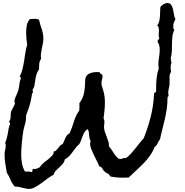

<svg xmlns="http://www.w3.org/2000/svg" viewBox="-20 -975 1204 1252"><path d="M1124 -850.6Q1122.1 -845.7 1116.2 -833Q1110.4 -820.3 1110.4 -816.4Q1110.4 -808.6 1109.9 -796.4Q1109.4 -784.2 1117.2 -781.2Q1106.4 -758.8 1104 -735.8Q1101.6 -712.9 1101.6 -689Q1101.6 -665 1100.6 -641.1Q1099.6 -617.2 1092.8 -594.7Q1096.7 -588.9 1095.2 -580.6Q1093.8 -572.3 1099.6 -567.4Q1094.7 -559.6 1093.8 -552.2Q1092.8 -544.9 1092.8 -537.1Q1092.8 -521.5 1095.7 -506.8Q1085 -491.2 1085.4 -472.2Q1085.9 -453.1 1085.9 -433.6Q1085.9 -417 1081.5 -401.4Q1077.1 -385.7 1077.1 -369.1Q1077.1 -364.3 1078.1 -360.4Q1079.1 -356.4 1079.1 -351.6Q1079.1 -346.7 1075.7 -345.2Q1072.3 -343.8 1072.3 -335.9Q1072.3 -299.8 1067.4 -266.1Q1062.5 -232.4 1055.2 -199.7Q1047.9 -167 1039.1 -133.8Q1030.3 -100.6 1023.4 -66.4Q1012.7 -54.7 1007.3 -40Q1002 -25.4 988.3 -16.6Q975.6 15.6 956.5 42Q937.5 68.4 914.6 91.8Q891.6 115.2 867.2 137.2Q842.8 159.2 819.3 182.6Q809.6 182.6 800.3 183.1Q791 183.6 781.2 183.6Q759.8 183.6 738.3 181.6Q716.8 179.7 697.3 174.8Q693.4 161.1 682.1 156.7Q670.9 152.3 662.1 143.6Q652.3 134.8 647.5 124Q642.6 113.3 627 109.4Q622.1 94.7 611.8 75.2Q601.6 55.7 591.8 35.2Q582 14.6 574.7 -4.4Q567.4 -23.4 567.4 -37.1Q567.4 -42 568.8 -46.4Q570.3 -50.8 571.3 -55.7Q565.4 -62.5 563.5 -73.2Q561.5 -84 561 -95.2Q560.5 -106.4 558.6 -116.7Q556.6 -127 549.8 -132.8Q538.1 -125 531.2 -113.3Q524.4 -101.6 519 -87.9Q513.7 -74.2 508.8 -60.5Q503.9 -46.9 497.1 -35.2Q483.4 -24.4 473.1 -10.7Q462.9 2.9 452.6 17.1Q442.4 31.2 430.7 43.5Q418.9 55.7 403.3 63.5Q399.4 81.1 389.2 93.3Q378.9 105.5 367.2 115.7Q355.5 126 344.7 137.2Q334 148.4 329.1 165Q312.5 172.9 292 188Q271.5 203.1 250.5 218.8Q229.5 234.4 208.5 245.6Q187.5 256.8 171.9 256.8Q159.2 256.8 147.9 254.4Q136.7 252 125 249Q113.3 246.1 101.6 243.7Q89.8 241.2 77.1 242.2Q58.6 222.7 48.8 197.8Q39.1 172.9 24.4 151.4Q19.5 122.1 14.6 92.3Q9.8 62.5 9.8 33.2Q9.8 16.6 13.7 2.4Q17.6 -11.7 17.6 -26.4Q17.6 -31.2 16.1 -35.6Q14.6 -40 13.7 -44.9Q20.5 -58.6 24.4 -73.7Q28.3 -88.9 30.8 -104.5Q33.2 -120.1 36.1 -135.3Q39.1 -150.4 44.9 -164.1Q46.9 -175.8 38.1 -181.6Q44.9 -188.5 46.9 -196.3Q48.8 -204.1 49.3 -211.9Q49.8 -219.7 49.8 -228.5Q49.8 -237.3 51.8 -245.1Q52.7 -249 56.6 -256.8L65.4 -273.4Q70.3 -282.2 73.7 -289.6Q77.1 -296.9 77.1 -300.8Q77.1 -307.6 73.2 -315.4Q77.1 -335 86.4 -353.5Q95.7 -372.1 100.6 -391.6Q105.5 -411.1 106.4 -426.3Q107.4 -441.4 115.2 -461.9Q116.2 -463.9 116.2 -466.8Q116.2 -470.7 113.3 -471.7Q110.4 -472.7 108.4 -475.6Q120.1 -498 126.5 -523.9Q132.8 -549.8 137.2 -577.1Q141.6 -604.5 145.5 -631.3Q149.4 -658.2 157.2 -682.6Q154.3 -702.1 152.3 -723.1Q150.4 -744.1 150.4 -763.7Q150.4 -786.1 154.8 -809.6Q159.2 -833 174.8 -850.6Q182.6 -850.6 191.9 -851.6Q201.2 -852.5 209 -852.5Q220.7 -852.5 234.4 -846.7Q241.2 -815.4 252 -785.2Q262.7 -754.9 262.7 -720.7Q262.7 -704.1 258.8 -687.5L252 -655.3Q249 -639.6 247.1 -623.5Q245.1 -607.4 248 -591.8Q237.3 -577.1 235.8 -558.1Q234.4 -539.1 234.4 -522.5Q224.6 -508.8 219.7 -495.1Q214.8 -481.4 212.4 -467.3Q210 -453.1 208 -438.5Q206.1 -423.8 203.1 -409.2Q201.2 -404.3 196.8 -397.5Q192.4 -390.6 192.4 -387.7Q192.4 -380.9 196.3 -374Q194.3 -371.1 192.4 -369.6Q190.4 -368.2 189.5 -364.3Q186.5 -353.5 185.1 -341.3Q183.6 -329.1 180.7 -318.4Q175.8 -293.9 167.5 -270.5Q159.2 -247.1 150.4 -223.6Q150.4 -204.1 148.9 -192.4Q147.5 -180.7 145 -171.4Q142.6 -162.1 139.2 -151.9Q135.7 -141.6 132.8 -126Q129.9 -111.3 127.4 -89.8Q125 -68.4 122.6 -45.4Q120.1 -22.5 119.1 -0.5Q118.2 21.5 118.2 37.1Q118.2 65.4 123.5 92.3Q128.9 119.1 142.6 143.6H159.2Q165 143.6 171.9 144Q178.7 144.5 184.6 147.5Q191.4 145.5 191.4 141.6V133.8Q191.4 130.9 196.3 126L203.1 127Q212.9 127 221.2 124Q229.5 121.1 238.3 116.2Q256.8 90.8 281.7 73.2Q306.6 55.7 326.2 32.2Q331.1 24.4 329.1 13.7Q340.8 11.7 347.2 4.9Q353.5 -2 359.4 -9.8Q365.2 -17.6 371.6 -24.9Q377.9 -32.2 388.7 -35.2Q393.6 -43.9 397.5 -54.2Q401.4 -64.5 405.8 -74.2Q410.2 -84 416.5 -92.3Q422.9 -100.6 433.6 -105.5Q450.2 -142.6 461.9 -182.1Q473.6 -221.7 497.1 -254.9Q497.1 -267.6 498 -278.3Q499 -289.1 497.1 -300.8Q521.5 -334 528.3 -370.1Q535.2 -406.2 535.2 -446.3Q535.2 -479.5 557.1 -492.2Q579.1 -504.9 609.4 -504.9H619.1Q625 -504.9 629.9 -503.9Q631.8 -497.1 637.2 -493.7Q642.6 -490.2 648.4 -486.3V-480.5Q648.4 -466.8 645 -455.6Q641.6 -444.3 641.6 -431.6Q641.6 -425.8 643.6 -416Q653.3 -387.7 658.7 -364.3Q664.1 -340.8 664.1 -309.6Q664.1 -283.2 661.6 -256.3Q659.2 -229.5 655.3 -203.1Q661.1 -192.4 661.1 -180.7Q661.1 -172.9 659.7 -164.6Q658.2 -156.2 658.2 -148.4Q658.2 -131.8 663.6 -115.7Q668.9 -99.6 675.3 -84Q681.6 -68.4 686.5 -52.7Q691.4 -37.1 690.4 -21.5Q707 -1 720.2 21Q733.4 43 752.9 59.6Q760.7 61.5 765.6 61.5Q771.5 61.5 775.4 60.1Q779.3 58.6 782.7 57.1Q786.1 55.7 790 55.2Q793.9 54.7 801.8 55.7Q819.3 43 834 26.9Q848.6 10.7 861.8 -5.9Q875 -22.5 888.7 -40Q902.3 -57.6 917 -73.2Q945.3 -143.6 962.9 -213.9Q980.5 -284.2 984.4 -360.4Q984.4 -371.1 989.3 -371.1Q994.1 -371.1 998 -377.9V-405.3Q998 -436.5 1001.5 -467.8Q1004.9 -499 1015.6 -529.3Q1012.7 -541 1012.7 -552.7Q1012.7 -578.1 1017.1 -602.1Q1021.5 -626 1021.5 -650.4Q1021.5 -663.1 1019 -676.3Q1016.6 -689.5 1008.8 -700.2L1007.8 -706.1Q1007.8 -711.9 1012.2 -715.8Q1016.6 -719.7 1018.6 -724.6Q1013.7 -737.3 1015.1 -751Q1016.6 -764.6 1016.6 -778.3Q1016.6 -786.1 1014.6 -794.9Q1012.7 -803.7 1004.9 -808.6Q1013.7 -818.4 1017.6 -834Q1021.5 -849.6 1022.9 -867.2Q1024.4 -884.8 1024.4 -901.9Q1024.4 -918.9 1026.4 -930.7Q1035.2 -940.4 1046.4 -947.8Q1057.6 -955.1 1071.3 -955.1Q1088.9 -955.1 1096.7 -942.9Q1104.5 -930.7 1108.4 -913.6Q1112.3 -896.5 1114.7 -878.9Q1117.2 -861.3 1124 -850.6Z"/></svg>

Font: Rock Salt
Style: Regular
Weight: 400
Version: Version 1.001